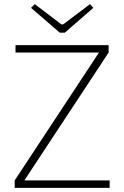

<svg xmlns="http://www.w3.org/2000/svg" viewBox="-20 -908 600 928"><path d="M459 -655 505 -654 97 -35 51 -36ZM510 -36V0H51V-36ZM505 -690V-654H55V-690ZM415 -888 431 -870 293 -750H269L130 -870L148 -888L277 -790H285Z"/></svg>

Font: Exo 2 ExtraLight
Style: Regular
Weight: 250
Designer: Natanael Gama
Foundry: Natanael Gama
Version: Version 2.010